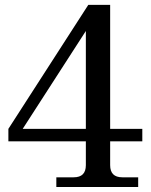

<svg xmlns="http://www.w3.org/2000/svg" viewBox="-20 -752 606 772"><path d="M325.2 -627.4 71.3 -233.9H325.2ZM422.9 -233.9H552.2V-183.6H422.9V-87.9Q422.9 -39.1 471.7 -39.1H535.6V0H206.5V-39.1H276.4Q325.2 -39.1 325.2 -87.9V-183.6H13.7V-233.9L335 -732.4H422.9Z"/></svg>

Font: Munson
Style: Regular
Weight: 400
Designer: Paul James MIller
Foundry: High-Logic / Made with FontCreator
Version: Version 2.10;May 5, 2019;FontCreator 11.5.0.2430 64-bit